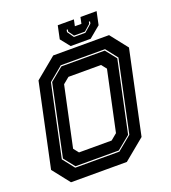

<svg xmlns="http://www.w3.org/2000/svg" viewBox="-151 -962 956 1073"><g transform="rotate(-20 326.5 -425.0)"><path d="M86 0 5 -103 110 -597 235 -700H567L648 -597L543 -103L418 0ZM185 -141.5H379L416 -172L492 -528L468 -558.5H274L237 -528L161 -172ZM136 -68.5H398.5L483 -138L573.5 -564.5L519 -634H256L172 -564.5L81.5 -138ZM140 -75.5 89 -140 178.5 -562.5 257 -627H515L566 -562.5L476.5 -140L397.5 -75.5ZM344.5 -716 300 -772 316.5 -850H412.5L404.5 -812H443.5L451.5 -850H547.5L531 -772L463.5 -716ZM379 -757.5H447L491 -796L493.5 -809H486.5L484 -797L447 -764.5H382L359 -797L361.5 -809H354.5L352 -796Z"/></g></svg>

Font: Tourney Thin ExtraBold
Style: Italic
Weight: 800
Italic angle: -12°
Version: Version 1.015